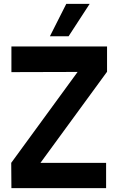

<svg xmlns="http://www.w3.org/2000/svg" viewBox="-20 -974 614 994"><path d="M444.3 -954.1Q414.1 -954.1 323.2 -954.1Q301.8 -912.1 238.3 -786.1Q262.7 -786.1 335 -786.1Q362.3 -828.1 444.3 -954.1ZM534.2 -733.4Q410.2 -733.4 39.1 -733.4Q39.1 -700.2 39.1 -600.6Q125 -601.6 381.8 -601.6Q295.9 -484.4 38.1 -130.9Q38.1 -98.6 39.1 0Q161.1 0 529.3 0Q529.3 -33.2 529.3 -130.9Q444.3 -130.9 189.5 -130.9Q275.4 -249 534.2 -602.5Q534.2 -635.7 534.2 -733.4Z"/></svg>

Font: BM-Biotif
Style: Bold
Weight: 400
Designer: Deni Anggara
Version: Version 1.000;PS 001.000;hotconv 1.0.88;makeotf.lib2.5.64776